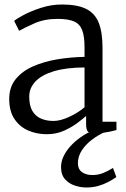

<svg xmlns="http://www.w3.org/2000/svg" viewBox="-20 -586 561 854"><path d="M188 11Q143.5 11 105.5 -5.5Q67.5 -22 44.2 -56.8Q21 -91.5 21 -146Q21 -198.5 49.8 -234Q78.5 -269.5 126.8 -290.8Q175 -312 234.5 -322Q294 -332 356 -333V-375Q356 -424.5 345.5 -452Q335 -479.5 309 -490.8Q283 -502 236 -502Q177.5 -502 133.2 -482.2Q89 -462.5 65 -449L43 -493Q52 -501.5 84.5 -519Q117 -536.5 162.5 -551.2Q208 -566 256 -566Q322.5 -566 362 -547Q401.5 -528 418.8 -485.5Q436 -443 436 -373V-44.5H498V-7.5Q487 -4.5 471 -1Q455 2.5 437.5 5Q420 7.5 405 7.5Q383.5 7.5 373.2 1Q363 -5.5 363 -34.5V-70Q350.5 -59 325.2 -39.8Q300 -20.5 265 -4.8Q230 11 188 11ZM218 -48Q248 -48 287 -65.8Q326 -83.5 356 -109V-286Q273 -285.5 218.5 -268.8Q164 -252 137 -223Q110 -194 110 -156Q110 -116 124.2 -92.2Q138.5 -68.5 163 -58.2Q187.5 -48 218 -48ZM363.5 248Q340.5 248 314.5 240Q288.5 232 270 212Q251.5 192 251.5 157Q251.5 132.5 262.8 109Q274 85.5 292.8 64.8Q311.5 44 335 27Q358.5 10 383 -1L413 -5L451 -1Q417 14 388.8 35.5Q360.5 57 343.5 83.5Q326.5 110 326.5 140Q326.5 166 344.2 179.2Q362 192.5 390.5 192.5Q416.5 192.5 438 184Q459.5 175.5 482.5 161L497.5 201.5Q480.5 213.5 460.2 224Q440 234.5 416.2 241.2Q392.5 248 363.5 248Z"/></svg>

Font: Merriweather Light 18pt Light
Style: Regular
Weight: 300
Version: Version 2.100